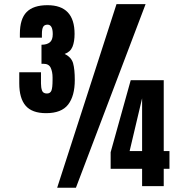

<svg xmlns="http://www.w3.org/2000/svg" viewBox="-20 -887 894 915"><path d="M199.7 -347.7Q132.8 -347.7 102.3 -383.1Q71.8 -418.5 71.8 -489.7V-542.5H175.3V-489.3Q175.3 -469.2 180.4 -455.3Q185.5 -441.4 203.6 -441.4Q219.2 -441.4 224.9 -454.8Q230.5 -468.3 230.5 -505.9V-518.1Q230.5 -544.4 221.7 -563.7Q212.9 -583 187.5 -583H177.7V-673.8Q203.6 -673.8 217.5 -685.3Q231.4 -696.8 231.4 -724.1Q231.4 -769.5 206.5 -769.5Q191.9 -769.5 185.8 -759.3Q179.7 -749 179.7 -724.6V-707.5H74.7V-725.6Q74.7 -796.9 106.9 -829.6Q139.2 -862.3 206.1 -862.3Q335.4 -862.3 335.4 -725.6Q335.4 -688.5 325.4 -664.1Q315.4 -639.6 288.1 -629.9Q320.3 -614.3 328.4 -585.4Q336.4 -556.6 336.4 -505.9Q336.4 -429.7 304.7 -388.7Q272.9 -347.7 199.7 -347.7ZM252.4 7.8 535.2 -867.2H673.8L341.8 7.8ZM657.2 0V-82.5H507.3V-161.6L603 -504.9H760.3V-167H787.6V-82.5H760.3V0ZM597.7 -167H657.2V-418.5Z"/></svg>

Font: Anton SC
Style: Regular
Weight: 400
Designer: Vernon Adams
Foundry: Vernon Adams
Version: Version 2.116; ttfautohint (v1.8.4.7-5d5b)